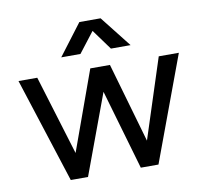

<svg xmlns="http://www.w3.org/2000/svg" viewBox="-76 -754 896 836"><g transform="rotate(-10 372.0 -335.5)"><path d="M529.3 -533.2H442.4L377 -623L307.6 -533.2H222.7L327.1 -670.9H420.9ZM377.9 -353.5 247.1 0H170.9L21.5 -463.9H104.5L211.9 -112.3L338.9 -463.9H425.8L527.3 -111.3L641.6 -463.9H730.5Q730.5 -463.9 558.6 0H480.5Z"/></g></svg>

Font: BF_TEXT
Style: Regular
Weight: 400
Foundry: EA DICE
Version: Version 1.404